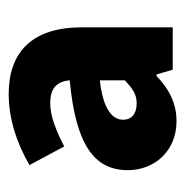

<svg xmlns="http://www.w3.org/2000/svg" viewBox="-12 -842 436 453"><g transform="rotate(-90 206.5 -615.0)"><path d="M148 -417C191 -417 225 -436 254 -464H258L269 -426H369V-641C369 -758 310 -813 212 -813C153 -813 96 -794 44 -764L88 -682C127 -702 160 -715 190 -715C225 -715 241 -700 244 -669C95 -655 32 -613 32 -532C32 -470 76 -417 148 -417ZM190 -511C165 -511 151 -523 151 -543C151 -567 173 -590 244 -598V-539C226 -522 212 -511 190 -511Z"/></g></svg>

Font: Noto Sans Korean Black
Style: Bold
Weight: 900
Designer: Ryoko NISHIZUKA (kana & ideographs); Paul D. Hunt (Latin, Greek & Cyrillic); Wenlong ZHANG (bopomofo); Sandoll Communica
Foundry: Adobe Systems Incorporated
Version: Version 1.000;PS 1;hotconv 1.0.78;makeotf.lib2.5.61930